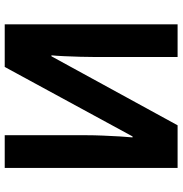

<svg xmlns="http://www.w3.org/2000/svg" viewBox="-0 -754 754 793"><g transform="rotate(90 376.5 -357.0)"><path d="M80 0V-714H215V-377Q215 -348 214 -312.5Q213 -277 211.5 -244.5Q210 -212 208 -193H212L497 -714H673V0H538V-338Q538 -368 539.5 -405Q541 -442 543 -475.5Q545 -509 547 -528H543L256 0Z"/></g></svg>

Font: Noto Sans SemiCondensed
Style: Bold
Weight: 700
Width: 4
Designer: Monotype Design Team
Foundry: Monotype Imaging Inc.
Version: Version 2.013; ttfautohint (v1.8.4.7-5d5b)